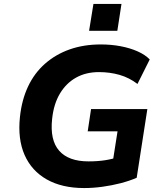

<svg xmlns="http://www.w3.org/2000/svg" viewBox="-20 -941 823 972"><path d="M406 11Q294 11 217 -32.5Q140 -76 104.5 -156.5Q69 -237 81 -349Q90 -435 122 -503Q154 -571 208 -618.5Q262 -666 333 -691Q404 -716 490 -716Q543 -716 590.5 -707Q638 -698 676.5 -681Q715 -664 738 -640L676 -516Q634 -548 585 -562Q536 -576 481 -576Q415 -576 365 -548Q315 -520 283.5 -467.5Q252 -415 244 -340Q232 -232 279.5 -178Q327 -124 428 -124Q475 -124 513 -130Q551 -136 585 -148L545 -85L575 -276H424L441 -389H726L672 -41Q635 -25 590.5 -13.5Q546 -2 498.5 4.5Q451 11 406 11ZM431 -785 453 -921H595L574 -785Z"/></svg>

Font: Nunito Sans 8pt ExtraBold
Style: Italic
Weight: 800
Italic angle: -9°
Version: Version 3.101;gftools[0.9.27]